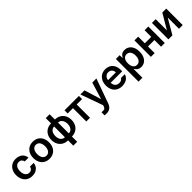

<svg xmlns="http://www.w3.org/2000/svg" viewBox="413 -2441 4374 4374"><g transform="rotate(-45 2600.0 -254.0)"><path d="M37.1 -262.7Q37.1 -343.3 68.4 -405.5Q99.6 -467.8 157 -502.4Q214.4 -537.1 291 -537.1Q355 -537.1 405 -513.7Q455.1 -490.2 484.6 -447.3Q514.2 -404.3 518.6 -347.7H399.4Q391.6 -387.7 363.8 -412.6Q335.9 -437.5 292 -437.5Q253.4 -437.5 224.4 -416.7Q195.3 -396 179.2 -357.2Q163.1 -318.4 163.1 -265.6Q163.1 -211.4 179 -172.1Q194.8 -132.8 223.9 -111.8Q252.9 -90.8 292 -90.8Q334 -90.8 362.8 -114.3Q391.6 -137.7 399.4 -180.7H518.6Q513.7 -124.5 484.6 -81.1Q455.6 -37.6 405.8 -13.4Q356 10.7 291 10.7Q213.4 10.7 156 -23.9Q98.6 -58.6 67.9 -120.6Q37.1 -182.6 37.1 -262.7Z M589.8 -262.7Q589.8 -344.7 621.1 -406.7Q652.3 -468.8 710 -502.9Q767.6 -537.1 843.8 -537.1Q920.4 -537.1 978 -502.9Q1035.6 -468.8 1066.7 -406.7Q1097.7 -344.7 1097.7 -262.7Q1097.7 -181.2 1066.4 -119.1Q1035.2 -57.1 977.8 -23.2Q920.4 10.7 843.8 10.7Q767.6 10.7 710 -23.4Q652.3 -57.6 621.1 -119.4Q589.8 -181.2 589.8 -262.7ZM971.7 -263.7Q971.7 -313 957.3 -352.8Q942.9 -392.6 914.3 -415.5Q885.7 -438.5 844.7 -438.5Q802.7 -438.5 773.7 -415.5Q744.6 -392.6 730.2 -353Q715.8 -313.5 715.8 -263.7Q715.8 -213.9 730.2 -174.3Q744.6 -134.8 773.7 -111.8Q802.7 -88.9 844.7 -88.9Q885.7 -88.9 914.3 -111.8Q942.9 -134.8 957.3 -174.3Q971.7 -213.9 971.7 -263.7Z M1434.6 10.7Q1357.9 10.7 1298.1 -23.7Q1238.3 -58.1 1205.1 -120.4Q1171.9 -182.6 1171.9 -262.7Q1171.9 -343.8 1205.1 -406Q1238.3 -468.3 1297.9 -502.7Q1357.4 -537.1 1434.6 -537.1V-707H1559.6V-537.1Q1636.7 -537.1 1696.3 -502.7Q1755.9 -468.3 1789.1 -406Q1822.3 -343.8 1822.3 -262.7Q1822.3 -182.6 1789.1 -120.4Q1755.9 -58.1 1696 -23.7Q1636.2 10.7 1559.6 10.7V180.7H1434.6ZM1434.6 -437.5Q1391.6 -437.5 1360.8 -414.1Q1330.1 -390.6 1314.5 -350.8Q1298.8 -311 1298.8 -262.7Q1298.8 -214.4 1314.5 -175Q1330.1 -135.7 1360.8 -112.8Q1391.6 -89.8 1434.6 -89.8ZM1695.3 -262.7Q1695.3 -311 1679.7 -350.8Q1664.1 -390.6 1633.5 -414.1Q1603 -437.5 1559.6 -437.5V-89.8Q1603 -89.8 1633.5 -112.8Q1664.1 -135.7 1679.7 -175Q1695.3 -214.4 1695.3 -262.7Z M1861.8 -530.3H2325.7V-428.7H2152.8V0H2033.7V-428.7H1861.8Z M2426.3 196.3V96.7Q2457.5 98.6 2479 98.6Q2497.6 98.6 2510 95.2Q2522.5 91.8 2534.2 78.9Q2545.9 65.9 2556.2 39.1L2566.9 10.7L2373.5 -530.3H2505.4L2628.4 -129.9H2634.3L2757.3 -530.3H2889.2L2676.3 64.5Q2652.8 130.9 2607.9 165Q2563 199.2 2490.7 199.2Q2449.7 199.2 2426.3 196.3Z M2926.8 -261.7Q2926.8 -343.3 2958 -405.5Q2989.3 -467.8 3046.1 -502.4Q3103 -537.1 3177.7 -537.1Q3245.1 -537.1 3300 -508.3Q3355 -479.5 3387.5 -419.2Q3419.9 -358.9 3419.9 -269.5V-230.5H3049.8Q3050.3 -186 3067.4 -153.6Q3084.5 -121.1 3114.7 -104Q3145 -86.9 3185.5 -86.9Q3225.1 -86.9 3252.9 -102.1Q3280.8 -117.2 3293 -141.6H3415Q3403.8 -95.7 3372.6 -61.3Q3341.3 -26.9 3293.2 -8.1Q3245.1 10.7 3184.6 10.7Q3105.5 10.7 3047.1 -22.7Q2988.8 -56.2 2957.8 -117.7Q2926.8 -179.2 2926.8 -261.7ZM3300.8 -315.4Q3300.3 -351.6 3285.2 -379.9Q3270 -408.2 3242.7 -424.3Q3215.3 -440.4 3179.7 -440.4Q3143.1 -440.4 3114.5 -423.6Q3085.9 -406.7 3069.3 -378.2Q3052.7 -349.6 3050.3 -315.4Z M3516.6 -530.3H3638.7V-443.4H3646.5Q3666.5 -482.4 3701.7 -509.8Q3736.8 -537.1 3798.8 -537.1Q3860.8 -537.1 3910.4 -505.4Q3960 -473.6 3988.8 -412.1Q4017.6 -350.6 4017.6 -264.6Q4017.6 -179.2 3989.3 -117.2Q3960.9 -55.2 3911.4 -22.7Q3861.8 9.8 3798.8 9.8Q3693.4 9.8 3646.5 -84H3641.6V199.2H3516.6ZM3764.6 -92.8Q3804.7 -92.8 3833 -114.7Q3861.3 -136.7 3876 -175.8Q3890.6 -214.8 3890.6 -265.6Q3890.6 -315.4 3876.2 -354Q3861.8 -392.6 3833.5 -414.1Q3805.2 -435.5 3764.6 -435.5Q3724.6 -435.5 3696.3 -414.6Q3668 -393.6 3653.3 -355.2Q3638.7 -316.9 3638.7 -265.6Q3638.7 -213.9 3653.3 -174.8Q3668 -135.7 3696.3 -114.3Q3724.6 -92.8 3764.6 -92.8Z M4235.4 -316.4H4442.4V-530.3H4561.5V0H4442.4V-214.8H4235.4V0H4115.2V-530.3H4235.4Z M5012.7 -530.3H5139.6V0H5019.5V-362.3L4807.6 0H4678.7V-530.3H4798.8V-168Z"/></g></svg>

Font: Pretendard GOV SemiBold
Style: Regular
Weight: 600
Designer: Base glyphs from Inter by Rasmus Andersson; Hangeul glyphs from Noto Sans CJK(Source Han Sans) by Jang Soo-young and Kan
Foundry: Kil Hyung-jin
Version: Version 1.309